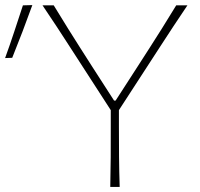

<svg xmlns="http://www.w3.org/2000/svg" viewBox="-106 -734 785 754"><path d="M327 0Q328.5 -61 328.8 -117Q329 -173 329 -238V-301.5L168 -550.5Q142.5 -590 118 -627.5Q93.5 -665 61 -713H105Q137.5 -660 161.2 -621.8Q185 -583.5 206.8 -549.5Q228.5 -515.5 255 -474L342 -339H348L432 -469Q460 -512.5 482.8 -548Q505.5 -583.5 529.8 -622Q554 -660.5 586 -713H630Q574 -630 523 -551L361 -301.5V-238Q361 -173 361.5 -117Q362 -61 364 0ZM-86 -506Q-67 -558 -50 -609.8Q-33 -661.5 -16 -713L21 -714Q2 -661.5 -17.5 -610.2Q-37 -559 -58 -507Z"/></svg>

Font: Commissioner Flair Thin
Style: Regular
Weight: 100
Designer: Kostas Bartsokas
Foundry: Kostas Bartsokas
Version: Version 1.000; ttfautohint (v1.8.3)